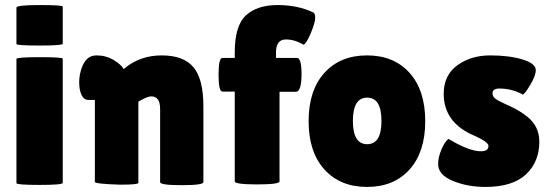

<svg xmlns="http://www.w3.org/2000/svg" viewBox="-20 -729 2177 759"><path d="M228 -6Q228 2 136.5 2Q45 2 45 -5V-496Q45 -503 136.5 -503Q228 -503 228 -497ZM228 -556Q228 -549 136.5 -549Q45 -549 45 -555V-699Q45 -709 136.5 -709Q228 -709 228 -703Z M527 -6Q527 1 455 1Q355 -2 355 -10V-334H329Q303 -334 295 -378Q293 -391 293 -404Q293 -435 305 -466Q323 -510 361 -510Q399 -510 429 -492Q459 -474 469 -456Q532 -510 619 -510Q706 -510 745 -463Q784 -416 784 -309V-9Q784 3 698.5 3Q613 3 613 -9V-298Q613 -348 578 -348Q568 -348 550 -339.5Q532 -331 527 -327Z M908 -367H859Q844 -367 844 -433.5Q844 -500 859 -500H908V-522Q908 -628 952.5 -668.5Q997 -709 1077 -709Q1157 -709 1218 -680Q1226 -677 1226 -658.5Q1226 -640 1209 -599Q1192 -558 1180 -552Q1146 -573 1110 -573Q1071 -573 1071 -521V-500H1154Q1172 -500 1172 -436Q1172 -366 1149 -366H1085V-12Q1085 0 996.5 0Q908 0 908 -12Z M1262.5 -59Q1200 -128 1200 -250Q1200 -372 1262.5 -441Q1325 -510 1431 -510Q1537 -510 1599 -441Q1661 -372 1661 -250Q1661 -128 1599 -59Q1537 10 1431 10Q1325 10 1262.5 -59ZM1431.5 -343Q1375 -343 1375 -251Q1375 -159 1431.5 -159Q1488 -159 1488 -251Q1488 -343 1431.5 -343Z M1753 -180Q1834 -131 1881 -131Q1911 -131 1911 -152Q1911 -167 1859 -191Q1734 -242 1734 -358Q1734 -432 1788 -471Q1842 -510 1917.5 -510Q1993 -510 2045.5 -494Q2098 -478 2098 -452Q2098 -430 2076.5 -394Q2055 -358 2047 -355Q2004 -379 1954 -379Q1927 -379 1927 -360Q1927 -348 1937.5 -339.5Q1948 -331 1976 -318.5Q2004 -306 2022.5 -296Q2041 -286 2064 -268Q2112 -230 2112 -169Q2112 -89 2059 -39.5Q2006 10 1899 10Q1828 10 1770 -14Q1712 -38 1712 -80Q1712 -108 1725.5 -139Q1739 -170 1753 -180Z"/></svg>

Font: Lilita One Rus
Style: Regular
Weight: 400
Designer: Juan Montoreano
Foundry: Juan Montoreano
Version: Version 1.002